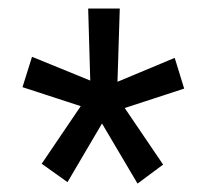

<svg xmlns="http://www.w3.org/2000/svg" viewBox="-20 -731 489 454"><path d="M170.9 -480 33.2 -524.9 55.7 -596.7 193.4 -540.5 188.5 -710.9H263.2L257.8 -537.6L393.1 -594.2L415.5 -521.5L274.9 -475.6L365.7 -341.8L305.2 -296.9L221.2 -439L139.6 -300.3L78.6 -343.8Z"/></svg>

Font: Ufes Sans
Style: Regular
Weight: 400
Designer: Ricardo Esteves, Filipe Motta, Cassio Ferreira, Ana Quintelato & Breno Mello
Foundry: ProDesignUfes - Ricardo Esteves, Filipe Motta, Cassio Ferreira, Ana Quintelato & Breno Mello (This is a derivative work,
Version: Version 2.0